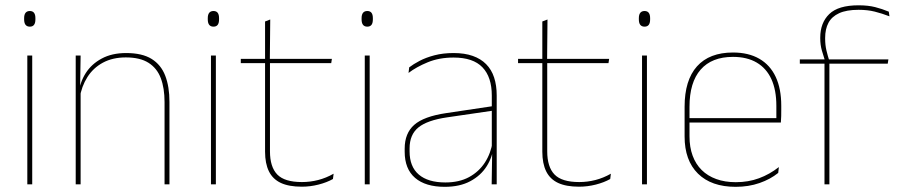

<svg xmlns="http://www.w3.org/2000/svg" viewBox="-20 -695 3398 724"><path d="M83 0V-485.5H101.5V0ZM92.5 -594.5Q82 -594.5 76.5 -601.2Q71 -608 71 -622V-626.5Q71 -640 76.5 -646.8Q82 -653.5 92.5 -653.5Q103 -653.5 108.2 -646.8Q113.5 -640 113.5 -626.5V-622Q113.5 -608 108.2 -601.2Q103 -594.5 92.5 -594.5Z M600.5 0V-310Q600.5 -363 586.2 -400.5Q572 -438 540 -458.2Q508 -478.5 454.5 -478.5Q405 -478.5 368.2 -458.8Q331.5 -439 309.5 -404.2Q287.5 -369.5 280.5 -325L271.5 -344H277Q281.5 -385 303.2 -419.2Q325 -453.5 363.5 -474.2Q402 -495 455.5 -495Q516 -495 551.8 -472.8Q587.5 -450.5 603.2 -409.2Q619 -368 619 -311V0ZM265.5 0V-485.5H284L282 -358.5H284V0Z M775.5 0V-485.5H794V0ZM785 -594.5Q774.5 -594.5 769 -601.2Q763.5 -608 763.5 -622V-626.5Q763.5 -640 769 -646.8Q774.5 -653.5 785 -653.5Q795.5 -653.5 800.8 -646.8Q806 -640 806 -626.5V-622Q806 -608 800.8 -601.2Q795.5 -594.5 785 -594.5Z M1118 9Q1069.5 9 1039 -5.2Q1008.5 -19.5 994 -49Q979.5 -78.5 979.5 -123V-462.5H998V-124.5Q998 -65.5 1025.5 -37Q1053 -8.5 1118.5 -8.5Q1149.5 -8.5 1179.8 -16.2Q1210 -24 1238 -40L1235.5 -20Q1212.5 -7 1181.2 1Q1150 9 1118 9ZM888 -457V-473H1231.5L1229 -457ZM979.5 -468V-614L999 -621.5L997.5 -468Z M1355.5 0V-485.5H1374V0ZM1365 -594.5Q1354.5 -594.5 1349 -601.2Q1343.5 -608 1343.5 -622V-626.5Q1343.5 -640 1349 -646.8Q1354.5 -653.5 1365 -653.5Q1375.5 -653.5 1380.8 -646.8Q1386 -640 1386 -626.5V-622Q1386 -608 1380.8 -601.2Q1375.5 -594.5 1365 -594.5Z M1834 0 1836 -128 1834.5 -131.5V-292V-334.5Q1834.5 -404.5 1799.2 -441.2Q1764 -478 1690.5 -478Q1636 -478 1593 -460.2Q1550 -442.5 1520.5 -420L1523 -441Q1538.5 -453 1562.2 -465.5Q1586 -478 1618.2 -486.5Q1650.5 -495 1690.5 -495Q1732 -495 1762.5 -484.2Q1793 -473.5 1813.2 -453Q1833.5 -432.5 1843.2 -402.8Q1853 -373 1853 -335V0ZM1657 9.5Q1584.5 9.5 1545.2 -24.2Q1506 -58 1506 -123V-134.5Q1506 -192.5 1542 -224.2Q1578 -256 1662.5 -268.5L1843.5 -295.5L1844 -278.5L1666 -252.5Q1591 -241.5 1557.8 -214.5Q1524.5 -187.5 1524.5 -135.5V-124Q1524.5 -66.5 1559.2 -36.8Q1594 -7 1659.5 -7Q1711.5 -7 1748.8 -27.2Q1786 -47.5 1808.5 -82.2Q1831 -117 1837.5 -160.5L1847 -142H1841Q1837 -102.5 1815 -67.8Q1793 -33 1753.5 -11.8Q1714 9.5 1657 9.5Z M2163.5 9Q2115 9 2084.5 -5.2Q2054 -19.5 2039.5 -49Q2025 -78.5 2025 -123V-462.5H2043.5V-124.5Q2043.5 -65.5 2071 -37Q2098.5 -8.5 2164 -8.5Q2195 -8.5 2225.2 -16.2Q2255.5 -24 2283.5 -40L2281 -20Q2258 -7 2226.8 1Q2195.5 9 2163.5 9ZM1933.5 -457V-473H2277L2274.5 -457ZM2025 -468V-614L2044.5 -621.5L2043 -468Z M2401 0V-485.5H2419.5V0ZM2410.5 -594.5Q2400 -594.5 2394.5 -601.2Q2389 -608 2389 -622V-626.5Q2389 -640 2394.5 -646.8Q2400 -653.5 2410.5 -653.5Q2421 -653.5 2426.2 -646.8Q2431.5 -640 2431.5 -626.5V-622Q2431.5 -608 2426.2 -601.2Q2421 -594.5 2410.5 -594.5Z M2754 9.5Q2662.5 9.5 2612 -40.2Q2561.5 -90 2561.5 -180.5V-292.5Q2561.5 -392.5 2608.2 -444.8Q2655 -497 2744 -497Q2802.5 -497 2843.2 -473.5Q2884 -450 2905 -405.2Q2926 -360.5 2926 -296.5V-279.5Q2926 -268.5 2925.8 -257.5Q2925.5 -246.5 2924.5 -233H2907.5Q2907.5 -250.5 2907.5 -266.5Q2907.5 -282.5 2907.5 -296Q2907.5 -355.5 2888.8 -396.5Q2870 -437.5 2833.5 -459Q2797 -480.5 2744 -480.5Q2664 -480.5 2622 -432.5Q2580 -384.5 2580 -292.5V-243.5V-239.5V-181Q2580 -140 2591.8 -108Q2603.5 -76 2626 -53.8Q2648.5 -31.5 2681 -19.8Q2713.5 -8 2754.5 -8Q2802 -8 2842 -22.8Q2882 -37.5 2917 -65L2914.5 -43Q2885 -19 2844 -4.8Q2803 9.5 2754 9.5ZM2570 -233V-249.5H2918V-233Z M3217.5 -675Q3253.5 -675 3280 -668.2Q3306.5 -661.5 3331.5 -651L3334 -633.5Q3305.5 -644.5 3278.5 -651.2Q3251.5 -658 3217.5 -658Q3172 -658 3144.2 -645.2Q3116.5 -632.5 3104 -609Q3091.5 -585.5 3091.5 -552V-549Q3091.5 -525 3096.5 -504.2Q3101.5 -483.5 3107 -466.5L3090.5 -464V-467.5Q3085.5 -482.5 3079.2 -504.2Q3073 -526 3073 -550.5V-553Q3073 -609 3107 -642Q3141 -675 3217.5 -675ZM3089 0V-460H3107.5V0ZM2996 -455V-471H3096H3102H3330L3327.5 -455Z"/></svg>

Font: Anek Bangla Medium Thin
Style: Regular
Weight: 250
Version: Version 1.003